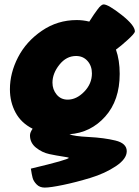

<svg xmlns="http://www.w3.org/2000/svg" viewBox="-20 -601 632 871"><path d="M25 -196Q25 -270 62 -341.5Q99 -413 170 -461.5Q241 -510 328 -510Q357 -510 385 -503Q398 -524 405.5 -534.5Q413 -545 422 -557.5Q431 -570 438 -575.5Q445 -581 450 -581Q471 -581 531.5 -533.5Q592 -486 592 -458Q591 -449 558.5 -419.5Q526 -390 506 -376Q523 -328 523 -266Q523 -146 457.5 -72.5Q392 1 295 8Q314 17 383 20.5Q452 24 503.5 36.5Q555 49 555 85Q555 120 505.5 153Q456 186 390 206Q324 226 266 238Q208 250 183 250Q160 250 146 235.5Q132 221 128 206Q124 191 120 164Q292 123 292 115Q292 113 264.5 109Q237 105 204 98Q171 91 143.5 69Q116 47 116 13Q116 0 128 -17Q76 -43 50.5 -90.5Q25 -138 25 -196ZM218 -226Q218 -195 237 -172Q256 -149 287 -149Q327 -149 362 -185Q397 -221 397 -268Q397 -302 377 -324.5Q357 -347 325 -347Q281 -347 249.5 -307.5Q218 -268 218 -226Z"/></svg>

Font: Gorditas
Style: Bold
Weight: 700
Designer: Gustavo Dipre (gbrenda1987@gmail.com)
Foundry: Gustavo Dipre (gbrenda1987@gmail.com)
Version: Version 001.001